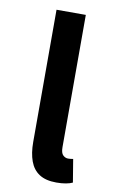

<svg xmlns="http://www.w3.org/2000/svg" viewBox="-79 -697 439 749"><g transform="rotate(10 141.0 -322.0)"><path d="M199 10Q157 10 131.5 -6.5Q106 -23 94.5 -54.5Q83 -86 83 -130V-654H199V-130Q199 -107 208 -98.5Q217 -90 228 -90Q233 -90 237.5 -90.5Q242 -91 248 -92L263 -1Q253 4 236.5 7Q220 10 199 10Z"/></g></svg>

Font: Source Sans 3 ExtraLight SemiBold
Style: Regular
Weight: 600
Version: Version 3.052;hotconv 1.1.0;makeotfexe 2.6.0